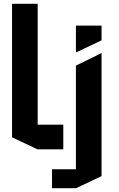

<svg xmlns="http://www.w3.org/2000/svg" viewBox="-20 -781 622 1004"><path d="M176 0 43 -63V-761H177V-129H311V0ZM252 203V104H377V-438L510 -503H511V140L378 203ZM377 -507V-647H511V-570L378 -507Z"/></svg>

Font: Foldit Thin SemiBold
Style: Regular
Weight: 600
Version: Version 1.003